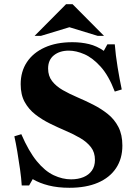

<svg xmlns="http://www.w3.org/2000/svg" viewBox="-20 -880 648 910"><path d="M208 -555Q208 -520 227 -495.5Q246 -471 277.5 -453Q309 -435 346.5 -419Q384 -403 421.5 -384Q459 -365 490.5 -340Q522 -315 541 -278.5Q560 -242 560 -190Q560 -128 530 -83Q500 -38 444 -14Q388 10 309 10Q254 10 210.5 -1Q167 -12 135 -31L118 -1H83Q81 -35 75 -77.5Q69 -120 62 -161.5Q55 -203 48 -234L81 -244Q116 -163 154.5 -116Q193 -69 234.5 -49.5Q276 -30 317 -30Q350 -30 375.5 -40.5Q401 -51 415.5 -71.5Q430 -92 430 -122Q430 -158 411 -182.5Q392 -207 360.5 -225.5Q329 -244 291.5 -260Q254 -276 216.5 -294.5Q179 -313 147.5 -337.5Q116 -362 97 -396.5Q78 -431 78 -481Q78 -541 107.5 -585.5Q137 -630 192 -655Q247 -680 323 -680Q365 -680 402 -671Q439 -662 472 -639L489 -670H524Q528 -619 537.5 -561Q547 -503 557 -456L524 -446Q495 -522 457 -564Q419 -606 380 -623Q341 -640 306 -640Q263 -640 235.5 -618Q208 -596 208 -555ZM443 -710 309 -751 174 -710H144L293 -860H324L473 -710Z"/></svg>

Font: Brygada 1918
Style: Bold
Weight: 700
Designer: Mateusz Machalski | Borys Kosmynka | Przemek Hoffer
Foundry: NIEPODLEGLA 2018
Version: Version 3.006